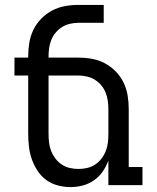

<svg xmlns="http://www.w3.org/2000/svg" viewBox="-20 -755 640 783"><path d="M267 8Q241 8 215 1Q189 -6 168 -21.5Q147 -37 132.5 -59.5Q118 -82 109.5 -106.5Q101 -131 98 -157.5Q95 -184 95 -210V-447H39V-520H95V-525Q95 -553 99.5 -580.5Q104 -608 116 -633Q128 -658 148 -678.5Q168 -699 192.5 -712Q217 -725 244.5 -730Q272 -735 300 -735H403V-662H300Q283 -662 265.5 -658Q248 -654 233.5 -645Q219 -636 207.5 -622.5Q196 -609 189.5 -593Q183 -577 180.5 -559.5Q178 -542 178 -525V-520H300Q328 -520 355.5 -515Q383 -510 407.5 -497Q432 -484 452 -463.5Q472 -443 484 -418Q496 -393 500.5 -365.5Q505 -338 505 -310V-74H561V0H422V-100Q413 -76 398.5 -55Q384 -34 363 -19.5Q342 -5 317.5 1.5Q293 8 267 8ZM300 -66Q318 -66 335.5 -70Q353 -74 368 -84Q383 -94 394 -108.5Q405 -123 411.5 -139.5Q418 -156 420 -174Q422 -192 422 -210V-310Q422 -327 419.5 -344.5Q417 -362 410.5 -378Q404 -394 392.5 -407.5Q381 -421 366.5 -430Q352 -439 334.5 -443Q317 -447 300 -447H178V-210Q178 -192 180 -174Q182 -156 188.5 -139.5Q195 -123 206 -108.5Q217 -94 232 -84Q247 -74 264.5 -70Q282 -66 300 -66Z"/></svg>

Font: Iosevka Etoile
Style: Regular
Weight: 400
Designer: Belleve Invis
Foundry: Belleve Invis
Version: Version 33.2.4